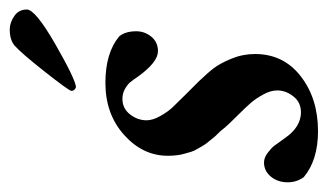

<svg xmlns="http://www.w3.org/2000/svg" viewBox="-160 -510 676 396"><g transform="rotate(-90 178.0 -312.0)"><path d="M196.3 -493.2Q188.5 -496.1 188.5 -502.9Q190.4 -509.8 228.5 -558.1Q266.6 -606.4 282.2 -620.1Q293.9 -629.9 315.4 -629.9Q329.1 -629.9 342.8 -620.6Q356.4 -611.3 356.4 -594.7Q356.4 -577.1 285.2 -536.1Q213.9 -495.1 196.3 -493.2ZM205.1 -432.6Q266.6 -432.6 300.8 -404.3Q311.5 -391.6 311.5 -369.1Q311.5 -351.6 300.3 -337.9Q289.1 -324.2 270.5 -324.2Q248 -324.2 218.8 -364.3Q210.9 -376 206.5 -381.3Q202.1 -386.7 192.9 -392.1Q183.6 -397.5 171.9 -397.5Q152.3 -397.5 140.1 -381.8Q127.9 -366.2 127.9 -347.7Q127.9 -335 136.7 -319.3Q145.5 -303.7 154.8 -293.9Q164.1 -284.2 182.6 -265.6Q201.2 -247.1 208 -240.2Q226.6 -220.7 235.8 -208.5Q245.1 -196.3 254.9 -172.9Q264.6 -149.4 264.6 -124Q264.6 -65.4 218.8 -29.8Q172.9 5.9 105.5 5.9Q45.9 5.9 10.7 -23.4Q0 -38.1 0 -56.6Q0 -77.1 11.7 -91.3Q23.4 -105.5 41 -105.5Q50.8 -105.5 61 -97.7Q71.3 -89.8 75.2 -84.5Q79.1 -79.1 91.8 -61.5Q114.3 -29.3 144.5 -29.3Q165 -29.3 177.2 -44.9Q189.5 -60.5 189.5 -78.1Q189.5 -91.8 181.2 -106.9Q172.9 -122.1 164.1 -132.3Q155.3 -142.6 138.2 -159.7Q121.1 -176.8 114.3 -184.6L105.5 -195.3Q95.7 -205.1 94.7 -206.5Q93.8 -208 85.9 -217.3Q78.1 -226.6 76.7 -229.5Q75.2 -232.4 69.8 -241.2Q64.5 -250 63 -255.4Q61.5 -260.7 59.1 -269Q56.6 -277.3 55.7 -286.1Q54.7 -294.9 54.7 -303.7Q54.7 -355.5 97.7 -394Q140.6 -432.6 205.1 -432.6Z"/></g></svg>

Font: Crimson
Style: SemiboldItalic
Weight: 600
Italic angle: -11°
Version: Version 0.8 ; ttfautohint (v1.00) -l 8 -r 50 -G 200 -x 14 -D